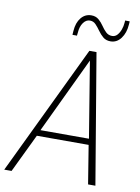

<svg xmlns="http://www.w3.org/2000/svg" viewBox="-124 -968 753 1033"><g transform="rotate(10 252.0 -451.5)"><path d="M-27 0 313 -709H352L471 0H431L397 -210H114L13 0ZM128 -243H393L325 -658ZM209 -778Q209 -781 208.5 -779Q208 -777 208.5 -779.5Q209 -782 210 -800Q213 -845 235 -872Q257 -899 291 -899Q315 -899 331 -885.5Q347 -872 359 -854Q371 -836 385 -822.5Q399 -809 419 -809Q436 -809 447.5 -822Q459 -835 465.5 -853.5Q472 -872 473 -888Q474 -896 474 -898Q474 -900 474 -903H499Q499 -900 499 -897Q499 -894 498 -885Q495 -839 472.5 -809Q450 -779 416 -779Q391 -779 375 -792.5Q359 -806 346 -824.5Q333 -843 320 -856.5Q307 -870 288 -870Q267 -870 252 -849Q237 -828 235 -795Q234 -782 233 -778H234Q234 -780 233.5 -776Q233 -772 233 -778Z"/></g></svg>

Font: Georama ExtraLight
Style: Italic
Weight: 200
Italic angle: -9°
Designer: Jean-Baptiste Levee
Foundry: Production Type
Version: Version 1.000